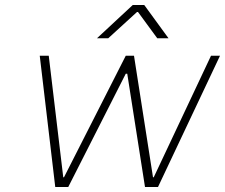

<svg xmlns="http://www.w3.org/2000/svg" viewBox="-20 -748 900 768"><path d="M139 -525H175L233 -39H236L483 -525H516L592 -39H595L824 -525H860L612 0H560L489 -453H483L253 0H201ZM511 -728H557L654 -595H609L532 -700H528L413 -595H368Z"/></svg>

Font: Be Vietnam Thin
Style: Italic
Weight: 250
Italic angle: -9°
Designer: Gabriel Lam
Foundry: TypeRant
Version: Version 3.000